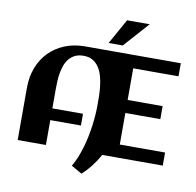

<svg xmlns="http://www.w3.org/2000/svg" viewBox="-108 -1037 1325 1299"><g transform="rotate(10 554.5 -388.0)"><path d="M1068.4 0H652.8Q627.9 44.4 598.4 82.3Q568.8 120.1 535.6 149.4L462.9 107.4Q480 78.6 493.9 44.7Q507.8 10.7 519 -26.4Q530.3 -63.5 538.3 -102.5Q546.4 -141.6 551.8 -180.2Q557.1 -218.8 559.8 -256.1Q562.5 -293.5 562.5 -327.1Q562.5 -353.5 562 -387Q561.5 -420.4 557.6 -455.1Q553.7 -489.7 544.7 -522.7Q535.6 -555.7 519 -581.5Q502.4 -607.4 476.6 -623Q450.7 -638.7 412.6 -638.7Q378.9 -638.7 355 -627.2Q331.1 -615.7 314.7 -596.4Q298.3 -577.1 288.6 -551.8Q278.8 -526.4 273.7 -498.3Q268.6 -470.2 267.1 -441.7Q265.6 -413.1 265.6 -387.7V-251.5H476.1V-170.9H265.6V0H71.8V-357.4Q71.8 -434.1 96.2 -497.6Q120.6 -561 165.3 -606.7Q210 -652.3 272.7 -677.7Q335.4 -703.1 412.6 -703.1H1068.4V-613.3H757.3V-396H997.6V-306.6H757.3V-89.8H1068.4ZM815.4 -926.3 660.6 -753.4H563.5L660.2 -926.3Z"/></g></svg>

Font: Aclonica
Style: Regular
Weight: 400
Version: Version 1.001